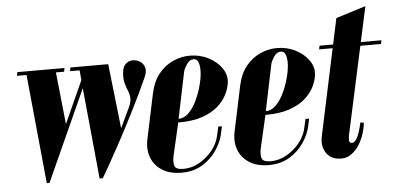

<svg xmlns="http://www.w3.org/2000/svg" viewBox="-47 -742 1734 840"><g transform="rotate(-5 820.0 -322.0)"><path d="M38 -479 41 -495H248L245 -479H209L233 -250L317 -436L313 -479H271L274 -495H440L472 -211Q479 -226 486.5 -241.5Q494 -257 501 -272Q508 -287 515 -302Q525 -325 523.5 -341.5Q522 -358 515.5 -373Q509 -388 504 -407Q499 -426 502 -454Q504 -478 517 -490Q530 -502 547 -502.5Q564 -503 579 -494Q594 -485 599.5 -468Q605 -451 595 -427Q561 -351 524 -278Q487 -205 454.5 -145Q422 -85 400 -46.5Q378 -8 373 0H359L320 -400L139 0H127L80 -479Z M582 -152 624 -351Q635 -403 662 -436Q689 -469 725 -485Q761 -501 798 -501Q843 -501 880.5 -481.5Q918 -462 938.5 -431.5Q959 -401 954 -368Q951 -343 937.5 -316.5Q924 -290 897.5 -266.5Q871 -243 828.5 -228.5Q786 -214 723 -214L690 -71Q684 -43 689.5 -26.5Q695 -10 729 -10Q765 -10 798.5 -29Q832 -48 856 -78Q880 -108 887 -141L896 -181H912L904 -145Q897 -113 873.5 -77.5Q850 -42 811 -18Q772 6 719 6Q668 6 634 -15.5Q600 -37 586.5 -73Q573 -109 582 -152ZM726 -230Q751 -230 772 -251.5Q793 -273 808 -306Q823 -339 831.5 -373.5Q840 -408 840 -433Q840 -456 834 -470Q828 -484 814 -484Q796 -484 783.5 -465Q771 -446 768 -433Z M965 -152 1007 -351Q1018 -403 1045 -436Q1072 -469 1108 -485Q1144 -501 1181 -501Q1226 -501 1263.5 -481.5Q1301 -462 1321.5 -431.5Q1342 -401 1337 -368Q1334 -343 1320.5 -316.5Q1307 -290 1280.5 -266.5Q1254 -243 1211.5 -228.5Q1169 -214 1106 -214L1073 -71Q1067 -43 1072.5 -26.5Q1078 -10 1112 -10Q1148 -10 1181.5 -29Q1215 -48 1239 -78Q1263 -108 1270 -141L1279 -181H1295L1287 -145Q1280 -113 1256.5 -77.5Q1233 -42 1194 -18Q1155 6 1102 6Q1051 6 1017 -15.5Q983 -37 969.5 -73Q956 -109 965 -152ZM1109 -230Q1134 -230 1155 -251.5Q1176 -273 1191 -306Q1206 -339 1214.5 -373.5Q1223 -408 1223 -433Q1223 -456 1217 -470Q1211 -484 1197 -484Q1179 -484 1166.5 -465Q1154 -446 1151 -433Z M1452 -609 1583 -650 1467 -115Q1466 -111 1463 -97.5Q1460 -84 1460.5 -71.5Q1461 -59 1472 -59Q1482 -59 1490.5 -70.5Q1499 -82 1505.5 -102Q1512 -122 1517 -145L1532 -142Q1531 -127 1523.5 -100.5Q1516 -74 1500.5 -48Q1485 -22 1461 -6.5Q1437 9 1403 4Q1382 1 1366.5 -12.5Q1351 -26 1344 -49Q1337 -72 1344 -102ZM1539 -479 1542 -495H1640L1637 -479ZM1365 -479 1368 -495H1434L1431 -479Z"/></g></svg>

Font: Emberly Black
Style: Italic
Weight: 900
Italic angle: -12°
Designer: Rajesh Rajput
Foundry: Rajesh Rajput
Version: Version 1.000